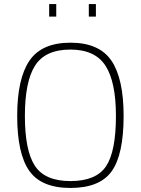

<svg xmlns="http://www.w3.org/2000/svg" viewBox="-20 -920 696 949"><path d="M328 -25Q455 -25 504 -98Q553 -171 553 -347Q553 -515 501.5 -595Q450 -675 328 -675Q204 -675 153.5 -596Q103 -517 103 -347Q103 -176 152.5 -100.5Q202 -25 328 -25ZM328 9Q184 9 124.5 -76Q65 -161 65 -347Q65 -531 125.5 -620Q186 -709 328 -709Q470 -709 530.5 -620.5Q591 -532 591 -347Q591 -156 532 -73.5Q473 9 328 9ZM223 -838V-900H258V-838ZM419 -838V-900H454V-838Z"/></svg>

Font: TitilliumMaps29L
Style: 1 wt
Weight: 100
Designer: Campivisivi
Foundry: Accademia di Belle Arti di Urbino and students of MA course of Visual design
Version: Version 001.001